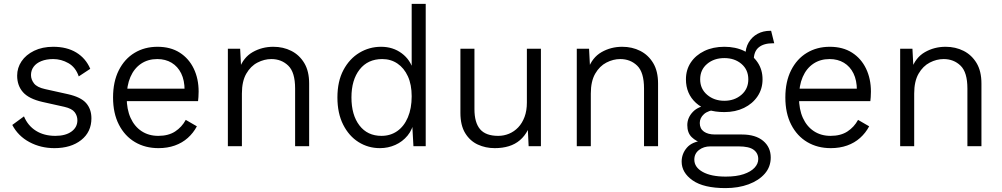

<svg xmlns="http://www.w3.org/2000/svg" viewBox="-20 -750 5141 985"><path d="M259 10Q189 10 131 -21Q73 -52 43 -109L103 -153Q123 -105 164.5 -79Q206 -53 264 -53Q316 -53 346.5 -75Q377 -97 377 -133Q377 -156 363 -174.5Q349 -193 310 -202L198 -227Q128 -243 98 -277Q68 -311 68 -362Q68 -402 90.5 -435.5Q113 -469 155 -489.5Q197 -510 253 -510Q323 -510 371.5 -480.5Q420 -451 443 -397L384 -358Q368 -405 331 -426Q294 -447 253 -447Q218 -447 192 -436.5Q166 -426 152.5 -407.5Q139 -389 139 -365Q139 -342 154.5 -322Q170 -302 211 -293L328 -267Q395 -252 422 -221Q449 -190 449 -143Q449 -73 396.5 -31.5Q344 10 259 10Z M793 10Q725 10 672.5 -21Q620 -52 590 -110.5Q560 -169 560 -250Q560 -331 589.5 -389.5Q619 -448 670.5 -479Q722 -510 788 -510Q855 -510 902 -480Q949 -450 974 -398Q999 -346 999 -280Q999 -264 998 -252Q997 -240 996 -231H607V-295H964L927 -287Q927 -338 909.5 -373.5Q892 -409 860.5 -428Q829 -447 787 -447Q739 -447 703.5 -423Q668 -399 649 -355Q630 -311 630 -250Q630 -189 650 -145Q670 -101 706.5 -77Q743 -53 792 -53Q844 -53 878.5 -75.5Q913 -98 933 -135L990 -102Q972 -68 943.5 -42.5Q915 -17 877 -3.5Q839 10 793 10Z M1149 0V-500H1212L1218 -385L1207 -395Q1228 -455 1276 -482.5Q1324 -510 1382 -510Q1433 -510 1474.5 -489Q1516 -468 1541 -426.5Q1566 -385 1566 -321V0H1494V-296Q1494 -379 1459 -413Q1424 -447 1372 -447Q1336 -447 1301 -429Q1266 -411 1243.5 -372Q1221 -333 1221 -270V0Z M1929 10Q1869 10 1819.5 -21Q1770 -52 1740.5 -110.5Q1711 -169 1711 -250Q1711 -333 1742 -391Q1773 -449 1824 -479.5Q1875 -510 1935 -510Q1996 -510 2041 -476.5Q2086 -443 2101 -387L2092 -381V-730H2164V0H2101L2094 -126L2104 -131Q2097 -86 2071 -54.5Q2045 -23 2008 -6.5Q1971 10 1929 10ZM1937 -53Q1983 -53 2018 -77.5Q2053 -102 2072.5 -148Q2092 -194 2092 -256Q2092 -316 2072.5 -358.5Q2053 -401 2019 -424Q1985 -447 1941 -447Q1867 -447 1825 -393.5Q1783 -340 1783 -250Q1783 -160 1824 -106.5Q1865 -53 1937 -53Z M2518 10Q2471 10 2431 -8.5Q2391 -27 2366.5 -67Q2342 -107 2342 -171V-500H2414V-190Q2414 -121 2443 -87Q2472 -53 2536 -53Q2565 -53 2591.5 -64Q2618 -75 2638.5 -96.5Q2659 -118 2671 -150Q2683 -182 2683 -224V-500H2755V0H2692L2688 -83Q2672 -52 2647.5 -31Q2623 -10 2590.5 0Q2558 10 2518 10Z M2939 0V-500H3002L3008 -385L2997 -395Q3018 -455 3066 -482.5Q3114 -510 3172 -510Q3223 -510 3264.5 -489Q3306 -468 3331 -426.5Q3356 -385 3356 -321V0H3284V-296Q3284 -379 3249 -413Q3214 -447 3162 -447Q3126 -447 3091 -429Q3056 -411 3033.5 -372Q3011 -333 3011 -270V0Z M3936 -592 3952 -528Q3951 -528 3949 -528Q3947 -528 3945 -528Q3898 -528 3872.5 -507Q3847 -486 3847 -442L3804 -465Q3804 -504 3821 -532.5Q3838 -561 3866.5 -576.5Q3895 -592 3931 -592Q3933 -592 3934 -592Q3935 -592 3936 -592ZM3786 -60Q3856 -60 3895 -27.5Q3934 5 3934 58Q3934 106 3903.5 141Q3873 176 3820.5 195.5Q3768 215 3702 215Q3590 215 3533.5 175.5Q3477 136 3477 79Q3477 39 3504 7.5Q3531 -24 3590 -29L3585 -15Q3552 -24 3529 -46Q3506 -68 3506 -108Q3506 -146 3534.5 -176Q3563 -206 3620 -212L3672 -188H3659Q3613 -184 3591.5 -164.5Q3570 -145 3570 -119Q3570 -90 3591 -75Q3612 -60 3648 -60ZM3703 156Q3758 156 3795 143.5Q3832 131 3851 110.5Q3870 90 3870 66Q3870 36 3846.5 18.5Q3823 1 3769 1H3624Q3590 1 3566 19.5Q3542 38 3542 69Q3542 108 3585 132Q3628 156 3703 156ZM3696 -510Q3754 -510 3798 -488.5Q3842 -467 3867 -429.5Q3892 -392 3892 -343Q3892 -294 3866.5 -256Q3841 -218 3797 -196.5Q3753 -175 3696 -175Q3602 -175 3550.5 -222Q3499 -269 3499 -343Q3499 -392 3524 -429.5Q3549 -467 3593.5 -488.5Q3638 -510 3696 -510ZM3696 -452Q3643 -452 3607.5 -422Q3572 -392 3572 -343Q3572 -294 3608 -263.5Q3644 -233 3696 -233Q3748 -233 3783.5 -263.5Q3819 -294 3819 -343Q3819 -392 3784 -422Q3749 -452 3696 -452Z M4242 10Q4174 10 4121.5 -21Q4069 -52 4039 -110.5Q4009 -169 4009 -250Q4009 -331 4038.5 -389.5Q4068 -448 4119.5 -479Q4171 -510 4237 -510Q4304 -510 4351 -480Q4398 -450 4423 -398Q4448 -346 4448 -280Q4448 -264 4447 -252Q4446 -240 4445 -231H4056V-295H4413L4376 -287Q4376 -338 4358.5 -373.5Q4341 -409 4309.5 -428Q4278 -447 4236 -447Q4188 -447 4152.5 -423Q4117 -399 4098 -355Q4079 -311 4079 -250Q4079 -189 4099 -145Q4119 -101 4155.5 -77Q4192 -53 4241 -53Q4293 -53 4327.5 -75.5Q4362 -98 4382 -135L4439 -102Q4421 -68 4392.5 -42.5Q4364 -17 4326 -3.5Q4288 10 4242 10Z M4598 0V-500H4661L4667 -385L4656 -395Q4677 -455 4725 -482.5Q4773 -510 4831 -510Q4882 -510 4923.5 -489Q4965 -468 4990 -426.5Q5015 -385 5015 -321V0H4943V-296Q4943 -379 4908 -413Q4873 -447 4821 -447Q4785 -447 4750 -429Q4715 -411 4692.5 -372Q4670 -333 4670 -270V0Z"/></svg>

Font: Kantumruy Pro
Style: Regular
Weight: 400
Designer: Sovichet Tep
Foundry: Sovichet Tep
Version: Version 1.002